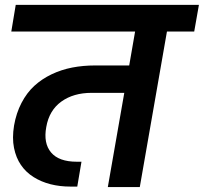

<svg xmlns="http://www.w3.org/2000/svg" viewBox="-20 -760 828 780"><path d="M25.9 -631.8 43.9 -740.2H788.1L769 -631.8H658.2L547.9 0H418L484.9 -382.8H352.1Q278.3 -382.8 229 -347.2Q179.7 -311.5 168 -244.1Q155.8 -178.2 187.5 -140.6Q219.2 -103 292 -103H311L293.9 -2H266.1Q223.1 -2 185.5 -11.5Q147.9 -21 116.7 -40.5Q85.4 -60.1 65.2 -89.6Q44.9 -119.1 36.9 -159.2Q28.8 -199.2 37.1 -250Q45.9 -300.8 67.4 -342Q88.9 -383.3 119.6 -411.4Q150.4 -439.5 189.9 -458.3Q229.5 -477.1 273.4 -485.6Q317.4 -494.1 366.2 -494.1H504.9L528.8 -631.8Z"/></svg>

Font: SVN-Poppins SemiBold
Style: Italic
Weight: 600
Italic angle: -10°
Designer: Ninad Kale (Devanagari), Jonny Pinhorn (Latin)
Foundry: Indian Type Foundry
Version: Version 3.002 2017